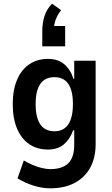

<svg xmlns="http://www.w3.org/2000/svg" viewBox="-20 -830 608 1040"><path d="M252 190Q208 190 160.5 175Q113 160 75 136L109 39Q132 53 157 63.5Q182 74 207 80Q232 86 253 86Q317 86 349.5 54.5Q382 23 382 -44V-124H376Q359 -76 326 -48Q293 -20 240 -20Q181 -20 138.5 -49Q96 -78 72.5 -133Q49 -188 49 -266Q49 -343 72.5 -398Q96 -453 139 -482Q182 -511 240 -511Q293 -511 327 -483Q361 -455 378 -403H382V-501H498V-49Q498 24 469 77.5Q440 131 385 160.5Q330 190 252 190ZM275 -119Q325 -119 350 -156.5Q375 -194 375 -266Q375 -339 350 -375.5Q325 -412 275 -412Q224 -412 198.5 -375.5Q173 -339 173 -266Q173 -193 198.5 -156Q224 -119 275 -119ZM209 -579V-661Q209 -705 221 -743Q233 -781 262 -810L311 -775Q292 -751 282 -724Q272 -697 272 -672L248 -689H333V-579Z"/></svg>

Font: Nunito Sans 7pt Condensed
Style: Bold
Weight: 700
Width: 3
Designer: Vernon Adams
Foundry: Vernon Adams
Version: Version 3.101;gftools[0.9.27]